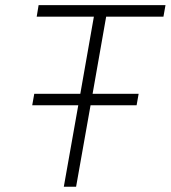

<svg xmlns="http://www.w3.org/2000/svg" viewBox="-20 -713 652 733"><path d="M103 -311 110.8 -355H286.6L338.4 -649.4H120.1L127.4 -693.4H611.8L604 -649.4H385.3L333.5 -355H509.3L501.5 -311H325.7L270.5 0H223.6L278.8 -311Z"/></svg>

Font: Cascadia Code ExtraLight
Style: Italic
Weight: 200
Italic angle: -10°
Monospace: yes
Designer: Aaron Bell
Foundry: Saja Typeworks
Version: Version 2404.023; ttfautohint (v1.8.4)